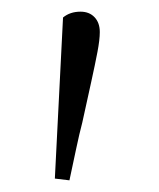

<svg xmlns="http://www.w3.org/2000/svg" viewBox="-20 -764 272 329"><path d="M74 -458 88 -734Q94 -739 101.5 -741.5Q109 -744 118 -744Q133 -744 142 -734.5Q151 -725 151 -709Q151 -696 147 -675Q143 -654 136.5 -624.5Q130 -595 121 -554Q116 -535 110.5 -509Q105 -483 99 -455Z"/></svg>

Font: Source Serif 4 18pt Light
Style: Regular
Weight: 300
Designer: Frank Grießhammer
Foundry: Adobe Systems Incorporated
Version: Version 4.004;hotconv 1.0.116;makeotfexe 2.5.65601